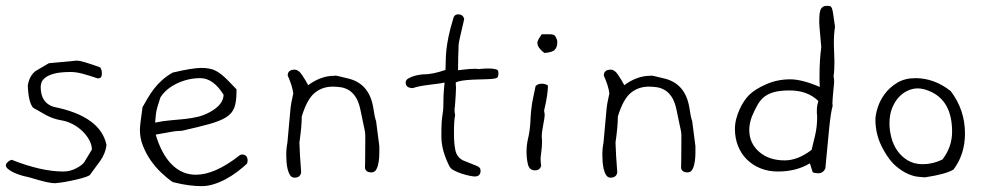

<svg xmlns="http://www.w3.org/2000/svg" viewBox="-30 -599 3375 656"><path d="M334 -103Q330 -74 312.5 -49.5Q295 -25 277 -1Q268 5 249 10Q230 15 210.5 19Q191 23 176 25Q161 27 158 27Q147 27 131 23.5Q115 20 99.5 15.5Q84 11 72 7.5Q60 4 58 4H57Q48 2 36 -2Q24 -6 14 -11Q4 -16 -3 -22Q-10 -28 -10 -34Q-10 -39 -4 -45Q2 -51 10 -53Q111 -13 186 -13Q209 -13 229.5 -23.5Q250 -34 258 -45L284 -88Q284 -104 275 -120.5Q266 -137 251.5 -151Q237 -165 218 -175Q199 -185 179 -188Q151 -193 128 -205.5Q105 -218 83 -231Q67 -250 65 -307Q70 -339 91 -356L137 -383L233 -392Q248 -392 312 -369Q318 -361 318 -349Q318 -338 314.5 -334.5Q311 -331 304 -331Q278 -340 254.5 -346.5Q231 -353 212 -353Q176 -353 155.5 -347.5Q135 -342 124.5 -333.5Q114 -325 111.5 -316.5Q109 -308 109 -302Q109 -248 153 -234Q314 -202 334 -103Z M814 -40Q799 -26 780.5 -12Q762 2 741.5 13Q721 24 700 30.5Q679 37 659 37Q640 37 615.5 34Q591 31 560 23Q541 10 521 -9Q501 -28 485 -51Q469 -74 458.5 -100.5Q448 -127 448 -155Q448 -171 457 -233Q466 -249 475.5 -265Q485 -281 496.5 -296Q508 -311 523.5 -325Q539 -339 560 -351Q594 -359 618.5 -363Q643 -367 658 -367Q686 -367 704.5 -358.5Q723 -350 747 -326L778 -294V-286Q778 -251 770.5 -231Q763 -211 742 -198Q721 -185 684.5 -175Q648 -165 591 -152H587Q575 -152 554 -148.5Q533 -145 502 -139Q522 -72 557 -37Q592 -2 639 -2Q704 -2 787 -67Q791 -71 797 -71Q816 -71 816 -50Q816 -46 814 -40ZM734 -275Q699 -332 654 -332Q613 -332 575 -314Q537 -296 518 -266L508 -234Q504 -221 502.5 -207.5Q501 -194 500 -180Q528 -186 553.5 -188Q579 -190 602 -192.5Q625 -195 646 -200Q667 -205 687 -216Q733 -241 734 -275Z M1266 -100V-92Q1266 -89 1266 -75.5Q1266 -62 1264 -47.5Q1262 -33 1256.5 -21.5Q1251 -10 1239 -10Q1220 -10 1217 -25Q1217 -26 1217.5 -47Q1218 -68 1218 -109Q1218 -128 1218 -136Q1218 -144 1216.5 -152Q1215 -160 1211.5 -175.5Q1208 -191 1201 -226Q1195 -253 1184.5 -268.5Q1174 -284 1161 -291.5Q1148 -299 1134 -301Q1120 -303 1107 -303Q1071 -303 1045 -281.5Q1019 -260 1001 -201Q1001 -184 999 -162Q997 -140 993 -112Q994 -73 999 -10Q996 8 976 8Q967 8 961.5 0Q956 -8 953 -20Q950 -32 949 -45.5Q948 -59 948 -69Q948 -92 952 -112L962 -222Q963 -234 965.5 -248.5Q968 -263 972 -280Q969 -305 953 -341Q953 -361 977 -361Q990 -361 1002 -343Q1014 -325 1023 -308Q1043 -323 1065.5 -331.5Q1088 -340 1111 -340Q1117 -340 1115.5 -340.5Q1114 -341 1115.5 -341Q1117 -341 1125.5 -339Q1134 -337 1159 -331Q1231 -314 1245 -233Q1250 -198 1255 -185Z M1670 -360Q1673 -355 1673 -350Q1673 -342 1671.5 -337.5Q1670 -333 1662 -331Q1654 -329 1637 -328.5Q1620 -328 1589 -327Q1540 -325 1527 -317Q1527 -312 1527.5 -307.5Q1528 -303 1528 -298Q1528 -286 1527 -274Q1526 -262 1525.5 -251.5Q1525 -241 1524 -233.5Q1523 -226 1523 -225Q1523 -220 1523.5 -215Q1524 -210 1525 -205Q1523 -197 1522 -181.5Q1521 -166 1521 -143Q1521 -108 1526 -85Q1531 -62 1552 -51L1597 -33Q1612 -28 1612 -16Q1612 4 1592 4Q1587 4 1574.5 1.5Q1562 -1 1548 -5.5Q1534 -10 1521.5 -16.5Q1509 -23 1505 -32Q1492 -58 1485 -83Q1478 -108 1478 -134Q1478 -165 1479 -180Q1480 -195 1481.5 -204Q1483 -213 1484 -222Q1485 -231 1485 -251Q1485 -273 1486.5 -289.5Q1488 -306 1489 -317Q1481 -315 1466 -313Q1451 -311 1434.5 -309Q1418 -307 1403 -304Q1388 -301 1381 -298Q1356 -298 1356 -317Q1356 -326 1366 -331.5Q1376 -337 1387 -340Q1398 -343 1407 -344Q1416 -345 1414 -345H1419Q1448 -345 1492 -360Q1493 -376 1493 -391.5Q1493 -407 1495 -427Q1497 -447 1502.5 -474Q1508 -501 1520 -540Q1524 -550 1536 -550Q1551 -550 1556 -535Q1556 -533 1553 -520.5Q1550 -508 1546.5 -493Q1543 -478 1540 -464Q1537 -450 1537 -446Q1536 -423 1535.5 -401Q1535 -379 1535 -359Q1538 -359 1556.5 -361.5Q1575 -364 1595 -364Q1599 -364 1601 -363.5Q1603 -363 1605 -363Q1615 -364 1623 -364.5Q1631 -365 1638 -365Q1660 -365 1670 -360Z M1873 -463Q1874 -460 1874 -454Q1874 -438 1865.5 -429Q1857 -420 1830 -418Q1819 -426 1812.5 -435Q1806 -444 1806 -453Q1806 -461 1821 -482Q1838 -482 1847.5 -482Q1857 -482 1861.5 -480Q1866 -478 1868 -474Q1870 -470 1873 -463ZM1842 -307V-303Q1842 -292 1839 -271.5Q1836 -251 1829 -221Q1831 -211 1831 -205Q1831 -201 1829.5 -192Q1828 -183 1826 -172.5Q1824 -162 1822.5 -151.5Q1821 -141 1821 -134Q1821 -129 1821.5 -125Q1822 -121 1822 -116Q1822 -99 1819.5 -80.5Q1817 -62 1817 -57Q1817 -52 1817.5 -46Q1818 -40 1819 -33Q1815 -17 1798 -17Q1779 -17 1774 -36.5Q1769 -56 1769 -81Q1769 -104 1774.5 -127Q1780 -150 1782 -180Q1783 -204 1784.5 -219Q1786 -234 1788 -246.5Q1790 -259 1793 -272Q1796 -285 1800 -305Q1808 -313 1821 -313Q1833 -313 1842 -307Z M2346 -100V-92Q2346 -89 2346 -75.5Q2346 -62 2344 -47.5Q2342 -33 2336.5 -21.5Q2331 -10 2319 -10Q2300 -10 2297 -25Q2297 -26 2297.5 -47Q2298 -68 2298 -109Q2298 -128 2298 -136Q2298 -144 2296.5 -152Q2295 -160 2291.5 -175.5Q2288 -191 2281 -226Q2275 -253 2264.5 -268.5Q2254 -284 2241 -291.5Q2228 -299 2214 -301Q2200 -303 2187 -303Q2151 -303 2125 -281.5Q2099 -260 2081 -201Q2081 -184 2079 -162Q2077 -140 2073 -112Q2074 -73 2079 -10Q2076 8 2056 8Q2047 8 2041.5 0Q2036 -8 2033 -20Q2030 -32 2029 -45.5Q2028 -59 2028 -69Q2028 -92 2032 -112L2042 -222Q2043 -234 2045.5 -248.5Q2048 -263 2052 -280Q2049 -305 2033 -341Q2033 -361 2057 -361Q2070 -361 2082 -343Q2094 -325 2103 -308Q2123 -323 2145.5 -331.5Q2168 -340 2191 -340Q2197 -340 2195.5 -340.5Q2194 -341 2195.5 -341Q2197 -341 2205.5 -339Q2214 -337 2239 -331Q2311 -314 2325 -233Q2330 -198 2335 -185Z M2823 -507Q2821 -496 2820 -482Q2819 -468 2819 -449Q2819 -435 2820 -418Q2821 -401 2821 -387Q2821 -357 2818 -339Q2820 -329 2820 -319Q2820 -316 2819 -307Q2818 -298 2817 -286.5Q2816 -275 2815 -263.5Q2814 -252 2814 -245Q2814 -243 2814.5 -241.5Q2815 -240 2815 -238Q2808 -213 2802.5 -155.5Q2797 -98 2790 -24Q2783 -7 2765 -7Q2757 -7 2747 -10L2737 -41Q2691 -13 2628 -13Q2595 -13 2568 -24Q2541 -35 2521.5 -54.5Q2502 -74 2491.5 -100.5Q2481 -127 2481 -158Q2481 -176 2485.5 -193Q2490 -210 2497 -225.5Q2504 -241 2512.5 -253.5Q2521 -266 2529 -274Q2549 -294 2587.5 -311Q2626 -328 2670 -328Q2710 -328 2771 -302Q2770 -312 2770 -321.5Q2770 -331 2770 -340Q2770 -393 2776 -438L2770 -506Q2770 -511 2769.5 -515Q2769 -519 2769 -523Q2769 -533 2769.5 -543Q2770 -553 2772 -561Q2774 -569 2779.5 -574Q2785 -579 2795 -579Q2802 -579 2806 -578Q2810 -577 2812.5 -570.5Q2815 -564 2817 -549Q2819 -534 2823 -507ZM2766 -254Q2729 -290 2668 -290Q2638 -290 2617.5 -285Q2597 -280 2583 -269.5Q2569 -259 2559 -242Q2549 -225 2539 -201Q2530 -177 2530 -155Q2530 -110 2563.5 -80.5Q2597 -51 2651 -51Q2696 -51 2743 -87Q2748 -107 2755 -136.5Q2762 -166 2762 -201Q2761 -207 2761 -212Q2761 -217 2761 -222Q2761 -233 2762.5 -239.5Q2764 -246 2766 -254Z M3228 -20Q3203 -4 3130 7Q3123 6 3108 5Q3093 4 3073 -4.5Q3053 -13 3031 -31.5Q3009 -50 2988 -88Q2974 -113 2967.5 -138.5Q2961 -164 2961 -190Q2961 -206 2968.5 -230.5Q2976 -255 2992.5 -277.5Q3009 -300 3035 -316Q3061 -332 3098 -332Q3162 -332 3218 -288Q3267 -224 3267 -143Q3267 -72 3228 -20ZM3145 -288Q3124 -297 3105 -297Q3089 -297 3072 -289.5Q3055 -282 3041 -267Q3027 -252 3018 -229.5Q3009 -207 3009 -177Q3009 -154 3015.5 -129Q3022 -104 3036 -84Q3050 -64 3071.5 -51Q3093 -38 3123 -38Q3157 -38 3190 -54Q3223 -97 3223 -149Q3223 -256 3145 -288Z"/></svg>

Font: Gaegu Light
Style: Regular
Weight: 300
Designer: JIKJI
Foundry: JIKJI
Version: Version 1.00